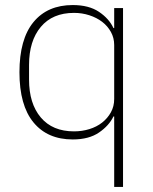

<svg xmlns="http://www.w3.org/2000/svg" viewBox="-20 -540 607 760"><path d="M432 -79H429Q412 -43 372 -15.5Q332 12 268 12Q168 12 112.5 -55.5Q57 -123 57 -254Q57 -385 112.5 -452.5Q168 -520 268 -520Q332 -520 372 -493Q412 -466 429 -429H432V-508H467V200H432ZM273 -20Q305 -20 334 -29Q363 -38 384.5 -55Q406 -72 419 -95.5Q432 -119 432 -148V-362Q432 -390 419 -413.5Q406 -437 384.5 -453.5Q363 -470 334 -479.5Q305 -489 273 -489Q188 -489 141.5 -433.5Q95 -378 95 -283V-225Q95 -130 141.5 -75Q188 -20 273 -20Z"/></svg>

Font: IBM Plex Sans Devanagari ExtraLight
Style: Regular
Weight: 200
Designer: Mike Abbink, Paul van der Laan, Pieter van Rosmalen, Erin McLaughlin
Foundry: Bold Monday
Version: Version 1.1